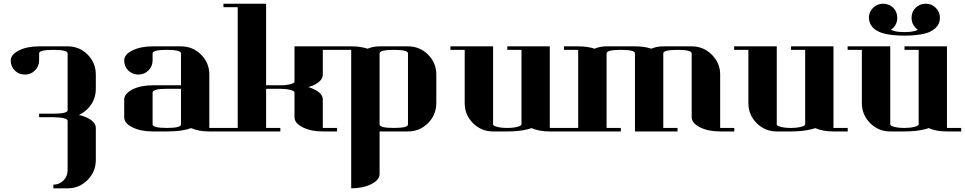

<svg xmlns="http://www.w3.org/2000/svg" viewBox="-20 -712 5227 1040"><path d="M38.1 -384.8Q38.1 -416 83 -439Q126.5 -460.9 191.9 -460.9H346.2Q410.2 -460.9 455.1 -416Q499 -370.6 499 -308.1V-231Q499 -167 454.1 -122.1Q432.6 -100.6 407.2 -88.9Q429.7 -85 454.1 -73.2Q499 -50.3 499 -19V153.8Q499 218.3 454.1 263.2Q409.2 308.1 346.2 308.1H269V288.1Q301.3 288.1 323.2 266.1Q346.2 243.2 346.2 210.9V-57.1Q346.2 -75.7 269 -77.1H191.9V-96.2H269Q346.2 -96.2 346.2 -115.2V-422.9Q346.2 -441.9 269 -441.9Q191.9 -441.9 191.9 -422.9V-384.8Q191.9 -353 168.9 -330.1Q147 -308.1 115.2 -308.1Q82 -308.1 60.1 -330.1Q38.1 -352.1 38.1 -384.8Z M652.8 -172.9Q652.8 -204.6 697.8 -227.5Q742.2 -250 806.6 -250H960.4V-422.9Q960.4 -441.9 883.8 -441.9Q806.6 -441.9 806.6 -422.9V-384.8Q806.6 -353 784.2 -330.6Q761.7 -308.1 729.5 -308.1Q697.8 -308.1 674.8 -330.1Q652.8 -352.1 652.8 -384.8Q652.8 -417 697.8 -439Q742.7 -460.9 806.6 -460.9H960.4Q1024.4 -460.9 1069.3 -416Q1113.8 -371.6 1113.8 -308.1V-19H1190.9V0H1113.8Q1055.7 0 1014.6 -18.1Q969.2 0 883.8 0H806.6Q742.7 0 697.8 -22Q652.8 -43.9 652.8 -77.1ZM806.6 -38.1Q806.6 -19 883.8 -19Q960.4 -19 960.4 -38.1V-231H883.8Q806.6 -231 806.6 -210.9Z M1190.4 0V-19H1267.6V-672.9H1190.4V-691.9H1421.4V-250H1498.5Q1530.3 -250 1552.2 -255.9Q1575.2 -261.7 1575.2 -269V-460.9H1805.7V-441.9H1728.5V-308.1Q1728.5 -275.9 1683.6 -252.9Q1670.4 -246.1 1650.4 -240.2Q1669.4 -234.9 1683.6 -227.1Q1728.5 -205.1 1728.5 -172.9V-19H1805.7V0H1728.5Q1664.6 0 1620.6 -22Q1575.2 -44.4 1575.2 -77.1V-210.9Q1575.2 -219.2 1552.2 -225.1Q1530.3 -231 1498.5 -231H1421.4V-19H1498.5V0Z M1805.2 -460.9H1882.3Q1933.6 -460.9 1971.2 -448.2Q2000 -460.9 2036.1 -460.9H2189.9Q2253.9 -460.9 2298.8 -416Q2343.3 -371.6 2343.3 -308.1V-153.8Q2343.3 -89.8 2298.3 -44.9Q2253.4 0 2189.9 0H2036.1V231Q2036.1 262.7 1990.7 285.6Q1945.8 308.1 1882.3 308.1V-441.9H1805.2ZM2036.1 -38.1Q2036.1 -19 2113.3 -19Q2189.9 -19 2189.9 -38.1V-422.9Q2189.9 -441.9 2113.3 -441.9Q2036.1 -441.9 2036.1 -422.9Z M2419.9 -441.9V-460.9H2650.9V-38.1Q2650.9 -30.3 2672.9 -24.9Q2694.8 -19 2728 -19Q2759.8 -19 2781.7 -24.9Q2804.7 -30.8 2804.7 -38.1V-441.9H2728V-460.9H2958V-19H3035.2V0H2958Q2899.9 0 2858.9 -18.1Q2849.1 -14.2 2835.9 -11.2Q2790 0 2728 0H2650.9Q2586.9 0 2542 -44.9Q2497.1 -89.8 2497.1 -153.8V-441.9Z M3034.7 0V-19H3111.8V-441.9H3034.7V-460.9H3111.8Q3163.1 -460.9 3200.7 -448.2Q3229.5 -460.9 3265.6 -460.9H3419.4Q3471.2 -460.9 3507.8 -448.2Q3536.6 -460.9 3572.8 -460.9H3726.6Q3790.5 -460.9 3835.4 -416Q3880.9 -370.6 3880.9 -308.1V-19H3957.5V0H3880.9Q3815.9 0 3771.5 -22.5Q3726.6 -45.4 3726.6 -77.1V-422.9Q3726.6 -441.9 3649.9 -441.9Q3572.8 -441.9 3572.8 -422.9V-19H3649.9V0H3419.4V-422.9Q3419.4 -441.9 3342.8 -441.9Q3265.6 -441.9 3265.6 -422.9V-19H3342.8V0Z M3956.5 -441.9V-460.9H4187.5V-38.1Q4187.5 -30.3 4209.5 -24.9Q4231.4 -19 4264.6 -19Q4296.4 -19 4318.4 -24.9Q4341.3 -30.8 4341.3 -38.1V-441.9H4264.6V-460.9H4494.6V-19H4571.8V0H4494.6Q4436.5 0 4395.5 -18.1Q4385.7 -14.2 4372.6 -11.2Q4326.7 0 4264.6 0H4187.5Q4123.5 0 4078.6 -44.9Q4033.7 -89.8 4033.7 -153.8V-441.9Z M4571.3 -441.9V-460.9H4802.2V-38.1Q4802.2 -30.3 4824.2 -24.9Q4846.2 -19 4879.4 -19Q4911.1 -19 4933.1 -24.9Q4956.1 -30.8 4956.1 -38.1V-441.9H4879.4V-460.9H5109.4V-19H5186.5V0H5109.4Q5051.3 0 5010.3 -18.1Q5000.5 -14.2 4987.3 -11.2Q4941.4 0 4879.4 0H4802.2Q4738.3 0 4693.4 -44.9Q4648.4 -89.8 4648.4 -153.8V-441.9ZM4686.5 -615.2Q4686.5 -647 4709.5 -669.9Q4732.4 -691.9 4763.2 -691.9Q4795.9 -691.9 4818.4 -669.9Q4840.3 -647.9 4840.3 -615.2Q4840.3 -583 4818.4 -561Q4811.5 -554.2 4806.2 -550.8Q4812.5 -546.9 4824.2 -543.9Q4846.2 -538.1 4879.4 -538.1Q4911.1 -538.1 4933.1 -543.9Q4945.3 -546.9 4951.2 -550.8Q4947.3 -553.2 4939.5 -561Q4917.5 -584 4917.5 -615.2Q4917.5 -647.5 4939.5 -669.9Q4961.9 -691.9 4994.1 -691.9Q5026.4 -691.9 5048.3 -669.9Q5071.3 -647.9 5071.3 -615.2Q5071.3 -583 5048.3 -561Q5036.1 -548.8 5022.5 -543Q5011.7 -535.6 4987.3 -529.8Q4943.8 -519 4879.4 -519Q4814 -519 4770.5 -529.8Q4746.6 -536.1 4735.4 -543Q4721.7 -548.8 4709.5 -561Q4687.5 -584 4686.5 -615.2Z"/></svg>

Font: Hjet
Style: Regular
Weight: 400
Designer: T. Christopher White
Version: Version 1.2